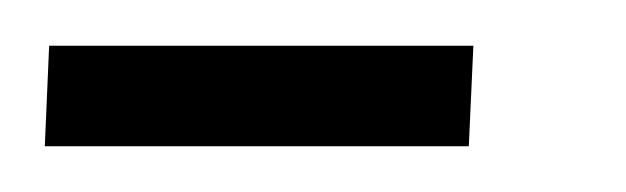

<svg xmlns="http://www.w3.org/2000/svg" viewBox="-85 229 274 84"><path d="M-65.4 293H120.1L122.1 249H-63.5Z"/></svg>

Font: RisaltypS01
Style: Medium
Weight: 500
Italic angle: -9°
Designer: gluk
Foundry: gluk
Version: Version 0.24